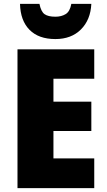

<svg xmlns="http://www.w3.org/2000/svg" viewBox="-20 -968 550 988"><path d="M465 0H70V-714H465V-563H255V-445H450V-294H255V-153H465ZM450 -948Q446 -866 396.5 -816.5Q347 -767 265 -767Q179 -767 132 -814.5Q85 -862 83 -948H183Q191 -908 209.5 -895Q228 -882 265 -882Q296 -882 318 -895.5Q340 -909 347 -948Z"/></svg>

Font: Noto Sans SemiCondensed Black
Style: Regular
Weight: 900
Width: 4
Designer: Monotype Design Team
Foundry: Monotype Imaging Inc.
Version: Version 2.013; ttfautohint (v1.8.4.7-5d5b)